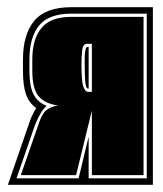

<svg xmlns="http://www.w3.org/2000/svg" viewBox="-20 -515 455 535"><path d="M2 0 62 -174Q69 -195 81 -214Q61 -228 52.5 -252Q44 -276 44 -318V-349Q44 -419 75.5 -457Q107 -495 179 -495H406V0ZM26 -18H199L227 -134V-18H389V-477H179Q116 -477 89 -444Q62 -411 62 -349V-318Q62 -274 73.5 -252Q85 -230 110 -220Q94 -207 78 -168ZM38 -27 86 -165Q97 -200 111 -209.5Q125 -219 142 -221Q105 -226 87.5 -247Q70 -268 70 -318V-349Q70 -406 95.5 -437Q121 -468 179 -468H380V-27H236V-207L192 -27ZM226 -259H236V-393H223Q211 -393 209 -374.5Q207 -356 207 -337Q207 -289 212 -274Q217 -259 226 -259ZM226 -268Q219 -268 217.5 -288.5Q216 -309 216 -337Q216 -345 216 -353.5Q216 -362 217 -369Q219 -384 223 -384H227V-268Z"/></svg>

Font: Alumni Sans Collegiate One
Style: Regular
Weight: 400
Designer: Robert E. Leuschke
Foundry: Robert E. Leuschke
Version: Version 1.100